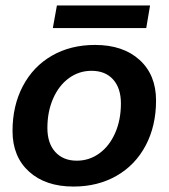

<svg xmlns="http://www.w3.org/2000/svg" viewBox="-20 -675 619 705"><path d="M26 -194Q26 -287 64 -359Q102 -431 170.5 -470.5Q239 -510 329 -510Q432 -510 492.5 -455Q553 -400 553 -306Q553 -213 515 -141Q477 -69 408 -29.5Q339 10 250 10Q147 10 86.5 -45Q26 -100 26 -194ZM424 -295Q424 -351 395.5 -383Q367 -415 316 -415Q270 -415 233 -388Q196 -361 175 -313Q154 -265 154 -205Q154 -149 183 -117Q212 -85 262 -85Q308 -85 345 -112Q382 -139 403 -187Q424 -235 424 -295ZM189 -655H531L517 -572H174Z"/></svg>

Font: Sarabun
Style: Bold Italic
Weight: 700
Italic angle: -10°
Designer: Suppakit Chalermlarp | Katatrad Co.,Ltd.
Foundry: Cadson Demak Co.,Ltd.
Version: Version 1.000; ttfautohint (v1.6)